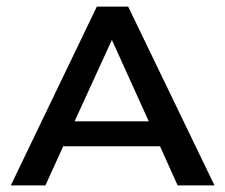

<svg xmlns="http://www.w3.org/2000/svg" viewBox="-20 -560 680 580"><path d="M325.2 -540H307.6H272.5C142.3 -269.9 55.7 -89.8 12.7 0H117.2C135.9 -41.2 153.9 -80.5 171 -118.2H463.3C485.6 -69 503.3 -29.6 516.6 0H627.9C512 -240.2 425.1 -420.2 367.2 -540H364.3ZM318 -439.5C361.3 -344 398.4 -261.9 429.4 -193.4H376H205.3C248.6 -288.3 286.2 -370.3 318 -439.5Z"/></svg>

Font: Helmet
Style: Regular
Weight: 400
Designer: Carl Enlund
Version: 1.0